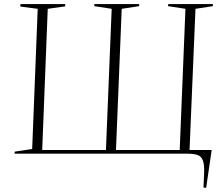

<svg xmlns="http://www.w3.org/2000/svg" viewBox="-20 -750 1091 937"><path d="M186 -18H497L525 -707L440 -720L441 -730H659V-720L574 -707L546 -18H857L885 -707L800 -720L801 -730H1019V-720L934 -707L905 -18H1013L986 167L973 165L976 98Q978 55 970.5 34Q963 13 944.5 6.5Q926 0 893 0H51L52 -10L137 -23L164 -707L79 -718L80 -730H298V-719L213 -707Z"/></svg>

Font: Literata 72pt ExtraLight
Style: Italic
Weight: 200
Italic angle: -2°
Designer: Latin by Veronika Burian and Jose Scaglione. Greek by Irene Vlachou. Cyrillic by Vera Evstafieva
Foundry: TypeTogether
Version: Version 3.002